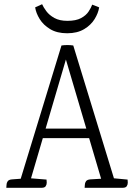

<svg xmlns="http://www.w3.org/2000/svg" viewBox="-20 -892 637 912"><path d="M127 -45 201 -39Q202 -34 202 -24.5Q202 -15 197 -7.5Q192 0 178 0H10Q11 -5 11 -14Q11 -23 16.5 -31Q22 -39 38 -40L78 -43ZM522 -45 586 -39Q587 -34 587 -24.5Q587 -15 582 -7.5Q577 0 563 0H382Q383 -5 383 -14Q383 -23 388.5 -31Q394 -39 410 -40L460 -43ZM167 -281H420V-236H167ZM473 0 281 -650H305L120 -20L72 -22L272 -676Q286 -678 300 -678Q314 -678 328 -676L535 0ZM300 -793Q341 -793 365 -806Q389 -819 401 -837.5Q413 -856 418 -870L451 -857Q447 -830 429.5 -801.5Q412 -773 379.5 -753.5Q347 -734 299 -734Q251 -734 218.5 -753.5Q186 -773 168.5 -801.5Q151 -830 147 -857L180 -872Q186 -858 200 -839Q214 -820 238.5 -806.5Q263 -793 300 -793Z"/></svg>

Font: Karma Variable Light
Style: Regular
Weight: 300
Designer: Joana Correia
Foundry: Indian Type Foundry
Version: Version 3.000